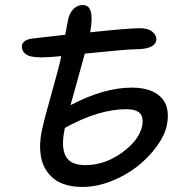

<svg xmlns="http://www.w3.org/2000/svg" viewBox="-20 -741 725 756"><path d="M304.2 -4.9Q266.6 -4.9 237.1 -14.2Q207.5 -23.4 189 -39.6Q170.4 -55.7 158.2 -76.7Q146 -97.7 141.6 -122.6Q137.2 -147.5 137.9 -172.4Q138.7 -197.3 144 -223.1Q153.3 -269 184.1 -377.2Q214.8 -485.4 221.2 -520Q169.9 -515.1 142.1 -515.1Q96.2 -515.1 79.8 -529.1Q63.5 -543 66.9 -564Q72.8 -585.9 111.8 -589.8Q179.7 -597.7 236.8 -604Q246.1 -655.3 248 -663.1Q253.4 -689.5 268.8 -705.3Q284.2 -721.2 306.2 -721.2Q355 -721.2 335 -613.8Q485.4 -629.9 530.8 -629.9Q564.5 -629.9 581.5 -614.7Q598.6 -599.6 595.2 -581.1Q587.9 -546.9 512.2 -546.9Q478.5 -546.9 314 -529.8Q306.6 -502 286.9 -432.4Q267.1 -362.8 257.8 -327.1Q389.2 -396 499 -396Q575.2 -396 613 -359.1Q650.9 -322.3 637.2 -249Q628.9 -208 596.9 -164.3Q564.9 -120.6 520.3 -85.4Q475.6 -50.3 418 -27.6Q360.4 -4.9 304.2 -4.9ZM233.9 -229Q220.2 -161.1 238.8 -126Q257.3 -90.8 315.9 -90.8Q392.1 -90.8 460.2 -139.9Q528.3 -189 540 -246.1Q545.9 -280.3 530.5 -295.7Q515.1 -311 476.1 -311Q369.6 -311 235.8 -237.8Q233.9 -231.9 233.9 -229Z"/></svg>

Font: Shantell Sans Irregular Bouncy
Style: Italic
Weight: 400
Italic angle: -11.31°
Designer: Stephen Nixon, Anya Danilova, Shantell Martin
Foundry: Arrow Type
Version: Version 1.006;[9816181b4]